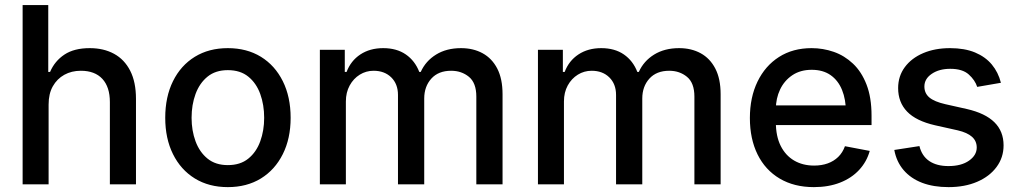

<svg xmlns="http://www.w3.org/2000/svg" viewBox="-20 -748 4137 779"><path d="M177.2 -323.7V0H71.8V-727.5H175.8V-456.1H183.1Q202.1 -500.5 241.5 -526.6Q280.8 -552.7 344.2 -552.7Q400.4 -552.7 442.6 -529.8Q484.9 -506.8 508.3 -460.9Q531.7 -415 531.7 -346.7V0H425.8V-334Q425.8 -395 395.3 -428Q364.7 -460.9 308.1 -460.9Q270.5 -460.9 241 -444.6Q211.4 -428.2 194.3 -397.9Q177.2 -367.7 177.2 -323.7Z M904.3 11.2Q827.6 11.2 770.5 -23.9Q713.4 -59.1 681.9 -122.6Q650.4 -186 650.4 -270Q650.4 -355 681.9 -418.7Q713.4 -482.4 770.5 -517.6Q827.6 -552.7 904.3 -552.7Q981.4 -552.7 1038.6 -517.6Q1095.7 -482.4 1127.4 -418.7Q1159.2 -355 1159.2 -270Q1159.2 -186 1127.4 -122.6Q1095.7 -59.1 1038.6 -23.9Q981.4 11.2 904.3 11.2ZM904.3 -78.1Q955.1 -78.1 987.5 -104.5Q1020 -130.9 1035.9 -174.6Q1051.8 -218.3 1051.8 -270Q1051.8 -322.8 1035.9 -366.7Q1020 -410.6 987.5 -437Q955.1 -463.4 904.3 -463.4Q854.5 -463.4 822 -437Q789.6 -410.6 773.4 -366.7Q757.3 -322.8 757.3 -270Q757.3 -218.3 773.4 -174.6Q789.6 -130.9 822 -104.5Q854.5 -78.1 904.3 -78.1Z M1277.8 0V-545.9H1378.9V-456.1H1386.2Q1403.3 -501.5 1442.1 -527.1Q1481 -552.7 1534.7 -552.7Q1589.4 -552.7 1626.5 -527.1Q1663.6 -501.5 1681.2 -456.1H1687Q1707 -500.5 1749.3 -526.6Q1791.5 -552.7 1850.6 -552.7Q1899.9 -552.7 1938 -532Q1976.1 -511.2 1997.6 -469.7Q2019 -428.2 2019 -365.7V0H1912.6V-356Q1912.6 -411.6 1882.6 -436.3Q1852.5 -460.9 1810.5 -460.9Q1758.8 -460.9 1730 -429Q1701.2 -397 1701.2 -348.1V0H1594.7V-362.8Q1594.7 -407.2 1567.4 -434.1Q1540 -460.9 1495.6 -460.9Q1465.3 -460.9 1439.7 -445.1Q1414.1 -429.2 1398.7 -401.1Q1383.3 -373 1383.3 -336.4V0Z M2162.6 0V-545.9H2263.7V-456.1H2271Q2288.1 -501.5 2326.9 -527.1Q2365.7 -552.7 2419.4 -552.7Q2474.1 -552.7 2511.2 -527.1Q2548.3 -501.5 2565.9 -456.1H2571.8Q2591.8 -500.5 2634 -526.6Q2676.3 -552.7 2735.4 -552.7Q2784.7 -552.7 2822.8 -532Q2860.8 -511.2 2882.3 -469.7Q2903.8 -428.2 2903.8 -365.7V0H2797.4V-356Q2797.4 -411.6 2767.3 -436.3Q2737.3 -460.9 2695.3 -460.9Q2643.6 -460.9 2614.7 -429Q2585.9 -397 2585.9 -348.1V0H2479.5V-362.8Q2479.5 -407.2 2452.1 -434.1Q2424.8 -460.9 2380.4 -460.9Q2350.1 -460.9 2324.5 -445.1Q2298.8 -429.2 2283.4 -401.1Q2268.1 -373 2268.1 -336.4V0Z M3282.2 11.2Q3202.1 11.2 3143.6 -23.4Q3085 -58.1 3053.7 -121.3Q3022.5 -184.6 3022.5 -269Q3022.5 -353 3053.5 -417Q3084.5 -481 3140.6 -516.8Q3196.8 -552.7 3272.9 -552.7Q3319.3 -552.7 3362.8 -537.6Q3406.2 -522.5 3440.9 -489.7Q3475.6 -457 3495.8 -404.8Q3516.1 -352.5 3516.1 -278.8V-240.7H3082V-320.3H3461.4L3412.1 -293.9Q3412.1 -344.2 3396.5 -382.8Q3380.9 -421.4 3350.1 -443.1Q3319.3 -464.8 3273.4 -464.8Q3227.5 -464.8 3194.8 -442.9Q3162.1 -420.9 3145 -384.8Q3127.9 -348.6 3127.9 -305.7V-251.5Q3127.9 -195.3 3147.5 -156.2Q3167 -117.2 3201.9 -96.7Q3236.8 -76.2 3283.2 -76.2Q3313.5 -76.2 3338.1 -85Q3362.8 -93.8 3380.9 -111.3Q3398.9 -128.9 3408.2 -154.8L3508.8 -135.7Q3496.6 -91.8 3465.8 -58.6Q3435.1 -25.4 3388.4 -7.1Q3341.8 11.2 3282.2 11.2Z M4041 -412.1 3944.8 -395.5Q3936 -422.9 3910.6 -445.8Q3885.3 -468.8 3835.4 -468.8Q3790.5 -468.8 3760.5 -448.5Q3730.5 -428.2 3730.5 -397Q3730.5 -369.6 3750.7 -352.5Q3771 -335.4 3815.9 -325.2L3902.8 -305.7Q3977.5 -288.6 4014.6 -252Q4051.8 -215.3 4051.8 -158.2Q4051.8 -108.9 4023.4 -70.6Q3995.1 -32.2 3944.8 -10.5Q3894.5 11.2 3828.6 11.2Q3767.6 11.2 3721.4 -6.3Q3675.3 -23.9 3646.2 -57.9Q3617.2 -91.8 3608.4 -139.6L3710.4 -155.3Q3720.2 -115.2 3750.2 -94.7Q3780.3 -74.2 3828.1 -74.2Q3880.4 -74.2 3911.6 -96.2Q3942.9 -118.2 3942.9 -149.4Q3942.9 -175.8 3923.8 -192.9Q3904.8 -210 3865.7 -219.2L3773.9 -239.7Q3696.8 -257.3 3660.4 -295.2Q3624 -333 3624 -390.6Q3624 -439 3651.1 -475.6Q3678.2 -512.2 3725.8 -532.5Q3773.4 -552.7 3834.5 -552.7Q3893.6 -552.7 3935.8 -535.2Q3978 -517.6 4004.2 -486.1Q4030.3 -454.6 4041 -412.1Z"/></svg>

Font: Inter V
Style: Weight 500 Optical size 14.0
Weight: 500
Designer: Rasmus Andersson
Foundry: rsms
Version: Version 4.000;git-4fc901f